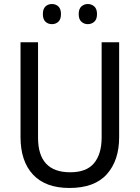

<svg xmlns="http://www.w3.org/2000/svg" viewBox="-20 -924 694 954"><path d="M572 -242Q572 -127 511 -58.5Q450 10 325 10Q206 10 144 -56.5Q82 -123 82 -243V-714H169V-240Q169 -68 329 -68Q410 -68 447.5 -113.5Q485 -159 485 -241V-714H572ZM193 -854Q193 -880 206 -892Q219 -904 238 -904Q257 -904 270 -892Q283 -880 283 -854Q283 -828 270 -816Q257 -804 238 -804Q219 -804 206 -816Q193 -828 193 -854ZM371 -854Q371 -880 384.5 -892Q398 -904 416 -904Q435 -904 448.5 -892Q462 -880 462 -854Q462 -828 448.5 -816Q435 -804 416 -804Q398 -804 384.5 -816Q371 -828 371 -854Z"/></svg>

Font: Noto Sans Kannada SemiCondensed
Style: Regular
Weight: 400
Width: 4
Designer: Jelle Bosma - Monotype Design Team
Foundry: Monotype Imaging Inc.
Version: Version 2.005; ttfautohint (v1.8.4.7-5d5b)